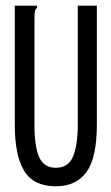

<svg xmlns="http://www.w3.org/2000/svg" viewBox="-20 -643 390 674"><path d="M176 11Q98 11 65 -43Q32 -97 32 -203V-623H110V-616Q104 -610 102.5 -602.5Q101 -595 101 -579V-202Q101 -129 117.5 -91.5Q134 -54 176 -54Q220 -54 236.5 -94Q253 -134 253 -205V-623H320V-206Q320 -89 283.5 -39Q247 11 176 11Z"/></svg>

Font: Inconsolata ExtraCondensed Medium
Style: Regular
Weight: 500
Width: 2
Monospace: yes
Designer: Raph Levien, Cyreal, Brenton Simpson
Foundry: Raph Levien, Cyreal, Google
Version: Version 3.001; ttfautohint (v1.8.2.53-6de2)